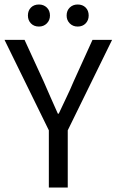

<svg xmlns="http://www.w3.org/2000/svg" viewBox="-21 -833 518 853"><path d="M196 -254 -1 -656H88L173 -471Q189 -435 204 -400Q219 -365 236 -328H240Q257 -365 274 -400Q291 -435 306 -471L390 -656H477L280 -254V0H196ZM152 -715Q130 -715 116.5 -729Q103 -743 103 -764Q103 -786 116.5 -799.5Q130 -813 152 -813Q173 -813 187 -799.5Q201 -786 201 -764Q201 -743 187 -729Q173 -715 152 -715ZM324 -715Q303 -715 289 -729Q275 -743 275 -764Q275 -786 289 -799.5Q303 -813 324 -813Q346 -813 359.5 -799.5Q373 -786 373 -764Q373 -743 359.5 -729Q346 -715 324 -715Z"/></svg>

Font: Myanmar Sanpya
Style: Regular
Weight: 400
Designer: Danh Hong
Foundry: Google Inc.
Version: Version 2.00 November 22, 2015